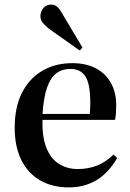

<svg xmlns="http://www.w3.org/2000/svg" viewBox="-20 -802 566 836"><path d="M280 14Q208 14 155 -16.5Q102 -47 73 -105Q44 -163 44 -246Q44 -336 76 -398.5Q108 -461 164.5 -494Q221 -527 295 -527Q354 -527 396.5 -505Q439 -483 462.5 -441.5Q486 -400 486 -345Q486 -328 485 -312Q484 -296 481 -280H165Q163 -206 182 -158.5Q201 -111 236.5 -88.5Q272 -66 319 -66Q361 -66 398.5 -79.5Q436 -93 475 -129L490 -114Q453 -49 400 -17.5Q347 14 280 14ZM165 -306H371Q372 -317 372.5 -329.5Q373 -342 373 -356Q373 -436 352 -469Q331 -502 286 -502Q251 -502 225.5 -483Q200 -464 185 -421Q170 -378 165 -306ZM327 -582 193 -677Q178 -689 167 -702Q156 -715 156 -731Q156 -744 161.5 -755.5Q167 -767 177.5 -774.5Q188 -782 203 -782Q215 -782 225 -775.5Q235 -769 246 -751L339 -595Z"/></svg>

Font: Literata 60pt Medium
Style: Regular
Weight: 500
Designer: Latin by Veronika Burian and Jose Scaglione. Greek by Irene Vlachou. Cyrillic by Vera Evstafieva.
Foundry: TypeTogether
Version: Version 3.103;gftools[0.9.29]